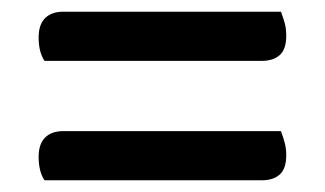

<svg xmlns="http://www.w3.org/2000/svg" viewBox="-20 -459 556 328"><path d="M56 -355Q46 -370 46 -395Q46 -417 57 -428Q68 -439 88 -439H460Q463 -431 466 -421Q469 -411 469 -398Q469 -375 458 -365Q447 -355 427 -355ZM56 -151Q46 -166 46 -191Q46 -213 57 -224Q68 -235 88 -235H460Q463 -227 466 -216.5Q469 -206 469 -194Q469 -171 458 -161Q447 -151 427 -151Z"/></svg>

Font: Baloo 2 Medium
Style: Regular
Weight: 500
Designer: Sarang Kulkarni and Ek Type
Foundry: Ek Type
Version: Version 1.640;hotconv 1.0.111;makeotfexe 2.5.65597; ttfautoh